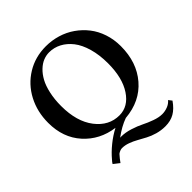

<svg xmlns="http://www.w3.org/2000/svg" viewBox="-231 -816 1193 1193"><g transform="rotate(-45 365.0 -219.5)"><path d="M351.1 -617.2Q324.7 -617.2 299.3 -606.9Q273.9 -596.7 250 -574Q226.1 -551.3 208 -518.3Q189.9 -485.4 179 -436.3Q168 -387.2 168 -328.1Q168 -191.4 230 -111.1Q292 -30.8 383.8 -30.8Q461.4 -30.8 511.7 -106.7Q562 -182.6 562 -310.1Q562 -383.8 544.9 -443.4Q527.8 -502.9 498.5 -540.3Q469.2 -577.6 431.6 -597.4Q394 -617.2 351.1 -617.2ZM156.7 129.9Q185.1 95.7 225.8 62.5Q266.6 29.3 311 6.3Q190.4 -10.3 113.8 -95.5Q37.1 -180.7 37.1 -311Q37.1 -408.2 78.6 -487.3Q120.1 -566.4 194.8 -612.3Q269.5 -658.2 362.8 -658.2Q415.5 -658.2 465.1 -643.3Q514.6 -628.4 555.9 -599.6Q597.2 -570.8 628.2 -531.2Q659.2 -491.7 676.5 -439.7Q693.8 -387.7 693.8 -329.1Q693.8 -187.5 614.5 -95.5Q535.2 -3.4 399.9 8.3Q345.2 27.8 288.1 70.3Q291.5 69.8 297.9 69.8Q334.5 69.8 375.2 82.8Q416 95.7 445.8 110.8Q475.6 126 511.7 138.9Q547.9 151.9 577.1 151.9Q601.1 151.9 625 142.8Q648.9 133.8 664.1 115.2L681.2 137.2Q651.4 180.2 617.4 199.7Q583.5 219.2 537.1 219.2Q501 219.2 466.8 209.5Q432.6 199.7 406.2 185.5L355 157.7Q330.1 143.6 303.2 133.8Q276.4 124 251 124Q233.9 124 214.4 137.7Q194.3 160.2 178.2 183.1L139.2 152.8Q145.5 141.6 156.7 129.9Z"/></g></svg>

Font: Linux Libertine G
Style: Semibold
Weight: 600
Designer: Philipp H. Poll
Foundry: Philipp H. Poll
Version: Version 5.1.1